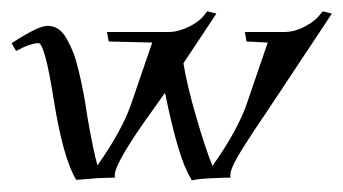

<svg xmlns="http://www.w3.org/2000/svg" viewBox="-31 -305 601 336"><path d="M-10.7 -229.5Q36.1 -259.8 51.8 -259.8Q62.5 -259.8 70.8 -254.4Q79.1 -249 85.9 -236.8Q92.8 -224.6 97.7 -211.9Q102.5 -199.2 107.4 -178.2Q112.3 -157.2 115.2 -141.6Q118.2 -126 122.1 -99.6Q132.8 -38.1 139.6 -15.6Q183.6 -78.1 199.2 -125L235.4 -230.5L159.2 -232.4L156.2 -249H264.6Q281.2 -249 300.8 -258.8Q320.3 -268.6 329.1 -282.2L332 -285.2L347.7 -281.2L290 -194.3Q295.9 -157.2 312 -101.6Q328.1 -45.9 340.8 -14.6Q385.7 -78.1 401.4 -125L437.5 -230.5L400.4 -232.4L397.5 -249H466.8Q484.4 -249 502.9 -258.8Q521.5 -268.6 531.2 -282.2L534.2 -285.2L549.8 -281.2L440.4 -116.2Q395.5 -49.8 384.3 -29.8Q373 -9.8 372.1 0V5.9Q359.4 5.9 341.8 6.8Q316.4 7.8 304.7 10.7L302.7 6.8Q281.2 -27.3 257.8 -142.6L238.3 -115.2Q171.9 -23.4 169.9 0V5.9Q159.2 5.9 139.6 6.8Q114.3 8.8 102.5 9.8Q79.1 -28.3 62.5 -133.8Q47.9 -225.6 37.1 -229.5Q22.5 -229.5 -2.9 -215.8Z"/></svg>

Font: Kleymisska
Style: Regular
Weight: 500
Italic angle: -8°
Designer: gluk
Foundry: gluk
Version: Version 0.298